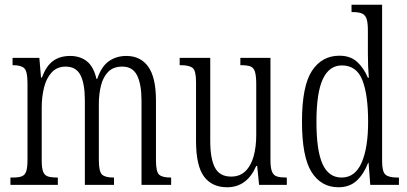

<svg xmlns="http://www.w3.org/2000/svg" viewBox="-20 -780 1717 810"><path d="M24 0V-31H34Q58 -31 71.5 -36Q85 -41 90.5 -57Q96 -73 96 -106V-429Q96 -479 82.5 -492Q69 -505 35 -505H33V-536H146L153 -453H157Q175 -502 204 -523Q233 -544 276 -544Q318 -544 346.5 -521.5Q375 -499 387 -447H390Q408 -500 439.5 -522Q471 -544 513 -544Q573 -544 605.5 -498.5Q638 -453 638 -356V-103Q638 -55 651.5 -43Q665 -31 700 -31H702V0H577V-355Q577 -424 558.5 -461.5Q540 -499 496 -499Q458 -499 436.5 -477Q415 -455 406 -419Q397 -383 397 -341V-105Q397 -56 410.5 -43.5Q424 -31 458 -31H461V0H338V-355Q338 -427 319.5 -463Q301 -499 257 -499Q221 -499 198.5 -475Q176 -451 166 -411.5Q156 -372 156 -326V-103Q156 -71 162 -55.5Q168 -40 182.5 -35.5Q197 -31 222 -31H224V0Z M938 10Q874 10 840.5 -35.5Q807 -81 807 -185V-435Q807 -482 792.5 -493.5Q778 -505 742 -505H738V-536H867V-186Q867 -110 887 -72.5Q907 -35 955 -35Q992 -35 1015.5 -58Q1039 -81 1050 -120.5Q1061 -160 1061 -210V-424Q1061 -460 1055.5 -477.5Q1050 -495 1036 -500Q1022 -505 997 -505H994V-536H1121V-105Q1121 -72 1127.5 -56Q1134 -40 1148.5 -35.5Q1163 -31 1187 -31H1190V0H1073L1065 -80H1061Q1022 10 938 10Z M1408 10Q1335 10 1294.5 -54Q1254 -118 1254 -267Q1254 -417 1296 -481Q1338 -545 1412 -545Q1458 -545 1486.5 -519Q1515 -493 1532 -452H1536Q1534 -475 1533 -501Q1532 -527 1532 -554V-653Q1532 -687 1525.5 -703Q1519 -719 1505 -724Q1491 -729 1469 -729H1463V-760H1592V-100Q1592 -55 1606.5 -43Q1621 -31 1655 -31H1663V0H1542L1535 -93H1533Q1515 -46 1485 -18Q1455 10 1408 10ZM1421 -31Q1478 -31 1505.5 -93.5Q1533 -156 1533 -266Q1533 -381 1508.5 -442.5Q1484 -504 1422 -504Q1369 -504 1342 -446.5Q1315 -389 1315 -266Q1315 -144 1341 -87.5Q1367 -31 1421 -31Z"/></svg>

Font: Noto Serif Ethiopic ExtraCondensed Light
Style: Regular
Weight: 300
Width: 2
Designer: Monotype Design Team
Foundry: Monotype Imaging Inc.
Version: Version 2.102; ttfautohint (v1.8.4.7-5d5b)